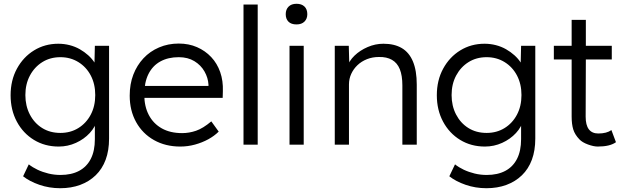

<svg xmlns="http://www.w3.org/2000/svg" viewBox="-20 -764 3283 1014"><path d="M102 167 132 104Q152 120 178.5 132.5Q205 145 236 152.5Q267 160 299 160Q357 160 397.5 138.5Q438 117 459.5 75Q481 33 481 -29V-129L493 -132Q484 -94 454 -61.5Q424 -29 381 -9.5Q338 10 290 10Q217 10 159.5 -25Q102 -60 69 -121.5Q36 -183 36 -261Q36 -340 69.5 -401.5Q103 -463 160 -498Q217 -533 288 -533Q319 -533 348 -525.5Q377 -518 401.5 -504Q426 -490 446 -472Q466 -454 479.5 -433Q493 -412 499 -390L478 -393L481 -522H556V-32Q556 31 538 79.5Q520 128 485.5 161.5Q451 195 403.5 212.5Q356 230 298 230Q240 230 188 212Q136 194 102 167ZM483 -262Q483 -320 459.5 -365Q436 -410 394 -436Q352 -462 299 -462Q245 -462 203.5 -436Q162 -410 138 -365Q114 -320 114 -262Q114 -205 137.5 -159.5Q161 -114 202.5 -88Q244 -62 299 -62Q352 -62 393.5 -87.5Q435 -113 459 -158Q483 -203 483 -262Z M665 -259Q665 -320 684 -369.5Q703 -419 737.5 -456Q772 -493 820 -513.5Q868 -534 924 -534Q977 -534 1020.5 -515Q1064 -496 1095.5 -462.5Q1127 -429 1143 -383Q1159 -337 1157 -282L1156 -247H721L710 -310H1099L1081 -293V-317Q1079 -353 1060 -386.5Q1041 -420 1006.5 -441Q972 -462 924 -462Q868 -462 827 -439.5Q786 -417 764 -373Q742 -329 742 -264Q742 -202 766 -156.5Q790 -111 834.5 -86Q879 -61 942 -61Q979 -61 1015.5 -73.5Q1052 -86 1096 -123L1135 -69Q1112 -46 1080 -28.5Q1048 -11 1010 -0.5Q972 10 932 10Q854 10 793.5 -24Q733 -58 699 -119Q665 -180 665 -259Z M1266 0V-740H1341V0Z M1509 0V-522H1584V0ZM1489 -689Q1489 -714 1504 -729Q1519 -744 1546 -744Q1573 -744 1588 -729.5Q1603 -715 1603 -689Q1603 -665 1588 -650Q1573 -635 1546 -635Q1518 -635 1503.5 -649.5Q1489 -664 1489 -689Z M1748 -522H1822L1825 -413L1813 -408Q1823 -442 1852 -470Q1881 -498 1921.5 -515.5Q1962 -533 2005 -533Q2063 -533 2102 -510Q2141 -487 2161 -439Q2181 -391 2181 -317V0H2105V-313Q2105 -365 2091.5 -398.5Q2078 -432 2050 -448Q2022 -464 1981 -463Q1947 -463 1918 -451.5Q1889 -440 1868 -420Q1847 -400 1835 -374Q1823 -348 1823 -318V0H1786Q1779 0 1770 0Q1761 0 1748 0Z M2353 167 2383 104Q2403 120 2429.5 132.5Q2456 145 2487 152.5Q2518 160 2550 160Q2608 160 2648.5 138.5Q2689 117 2710.5 75Q2732 33 2732 -29V-129L2744 -132Q2735 -94 2705 -61.5Q2675 -29 2632 -9.5Q2589 10 2541 10Q2468 10 2410.5 -25Q2353 -60 2320 -121.5Q2287 -183 2287 -261Q2287 -340 2320.5 -401.5Q2354 -463 2411 -498Q2468 -533 2539 -533Q2570 -533 2599 -525.5Q2628 -518 2652.5 -504Q2677 -490 2697 -472Q2717 -454 2730.5 -433Q2744 -412 2750 -390L2729 -393L2732 -522H2807V-32Q2807 31 2789 79.5Q2771 128 2736.5 161.5Q2702 195 2654.5 212.5Q2607 230 2549 230Q2491 230 2439 212Q2387 194 2353 167ZM2734 -262Q2734 -320 2710.5 -365Q2687 -410 2645 -436Q2603 -462 2550 -462Q2496 -462 2454.5 -436Q2413 -410 2389 -365Q2365 -320 2365 -262Q2365 -205 2388.5 -159.5Q2412 -114 2453.5 -88Q2495 -62 2550 -62Q2603 -62 2644.5 -87.5Q2686 -113 2710 -158Q2734 -203 2734 -262Z M2905 -522H2999V-659H3074V-522H3211V-450H3074L3073 -148Q3073 -59 3140 -59Q3184 -59 3209 -77L3233 -13Q3201 10 3137 10Q3115 10 3085 -1Q3055 -12 3040 -28Q3016 -53 3007.5 -80.5Q2999 -108 2999 -149V-450H2905Z"/></svg>

Font: Mach Light
Style: Regular
Weight: 300
Version: Version 1.002